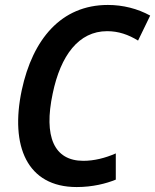

<svg xmlns="http://www.w3.org/2000/svg" viewBox="-20 -746 627 776"><path d="M290 10C354 10 409 -4 448 -20V-126C405 -107 360 -96 317 -96C198 -96 156 -194 193 -368C225 -522 298 -620 413 -620C459 -620 499 -606 538 -582L587 -683C536 -711 477 -726 416 -726C227 -726 112 -587 68 -382C20 -156 89 10 290 10Z"/></svg>

Font: Noto Sans SemiCondensed SemiBold
Style: Italic
Weight: 600
Width: 4
Italic angle: -12°
Designer: Monotype Design Team
Foundry: Monotype Imaging Inc.
Version: Version 2.013